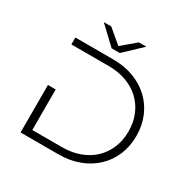

<svg xmlns="http://www.w3.org/2000/svg" viewBox="-191 -1051 1208 1226"><g transform="rotate(30 413.0 -438.0)"><path d="M177 -350V-51H395Q468 -51 527 -73Q586 -95 627.5 -135Q669 -175 691.5 -229.5Q714 -284 714 -350Q714 -416 691.5 -470.5Q669 -525 627.5 -565Q586 -605 527 -627Q468 -649 395 -649H120V-700H399Q483 -700 551.5 -674Q620 -648 669 -601.5Q718 -555 745 -491Q772 -427 772 -350Q772 -273 745 -209Q718 -145 669 -98.5Q620 -52 551.5 -26Q483 0 399 0H120V-350ZM415 -756H355L228 -876H283L385 -790L487 -876H542Z"/></g></svg>

Font: Montserrat-Alt1 Light
Style: Regular
Weight: 300
Designer: Differentunic
Foundry: Differentunic
Version: Version 7.222